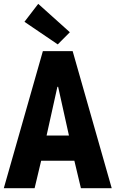

<svg xmlns="http://www.w3.org/2000/svg" viewBox="-22 -988 606 1008"><path d="M-2 0 203.1 -719.7H359.4L564.5 0H402.8L358.9 -184.1L346.7 -246.1L283.2 -532.2H279.3L215.8 -246.1L203.6 -184.1L159.7 0ZM135.3 -144V-276.4H427.2V-144ZM281.2 -754.9 106.4 -873.5 178.7 -967.8 344.7 -818.8Z"/></svg>

Font: Reddit Mono ExtraBold
Style: Regular
Weight: 800
Monospace: yes
Designer: Stephen Hutchings
Foundry: Reddit
Version: Version 1.014